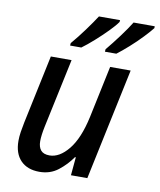

<svg xmlns="http://www.w3.org/2000/svg" viewBox="-86 -834 758 912"><g transform="rotate(10 293.0 -378.0)"><path d="M166 10Q108 10 75.5 -23.5Q43 -57 43 -118Q43 -138 46.5 -161Q50 -184 55 -208L125 -539H225L154 -205Q145 -162 145 -134Q145 -106 158 -90.5Q171 -75 200 -75Q248 -75 291.5 -128.5Q335 -182 358 -288L411 -539H510L396 0H317L325 -88H321Q294 -49 256 -19.5Q218 10 166 10ZM375 -618Q404 -653 434.5 -694Q465 -735 484 -766H586V-757Q572 -739 544.5 -710Q517 -681 485 -652.5Q453 -624 429 -606H374ZM207 -618Q237 -653 267 -694Q297 -735 317 -766H419L418 -757Q405 -738 377 -709.5Q349 -681 317.5 -653Q286 -625 260 -606H206Z"/></g></svg>

Font: Noto Sans SemiCondensed Medium
Style: Italic
Weight: 500
Width: 4
Italic angle: -12°
Designer: Monotype Design Team
Foundry: Monotype Imaging Inc.
Version: Version 2.013; ttfautohint (v1.8.4.7-5d5b)